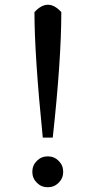

<svg xmlns="http://www.w3.org/2000/svg" viewBox="-20 -782 403 808"><path d="M116 -59Q116 -32 135 -13Q154 6 181 6Q208 6 227 -13Q246 -32 246 -59Q246 -86 227 -105Q208 -124 181 -124Q154 -124 135 -105Q116 -86 116 -59ZM238 -731Q182 -793 125 -731Q125 -551 160 -203H202Q238 -531 238 -731Z"/></svg>

Font: Sawarabi Mincho
Style: Regular
Weight: 400
Version: Version 1.082; ttfautohint (v1.8.4.7-5d5b)